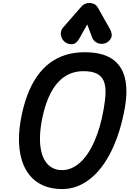

<svg xmlns="http://www.w3.org/2000/svg" viewBox="-20 -1283 878 1303"><path d="M402.5 0Q318 0 256.5 -32.5Q195 -65 158.5 -126.5Q122 -188 112 -275Q102 -362 121 -470.5Q137.5 -561.5 164.8 -634.8Q192 -708 230 -763Q268 -818 316.8 -854.8Q365.5 -891.5 424.8 -910Q484 -928.5 554 -928.5Q673.5 -928.5 740.2 -883.5Q807 -838.5 827.5 -754.5Q848 -670.5 827.5 -553Q812.5 -468 789.2 -393.8Q766 -319.5 735.8 -258Q705.5 -196.5 668.8 -148.5Q632 -100.5 589.8 -67.5Q547.5 -34.5 500.5 -17.2Q453.5 0 402.5 0ZM401.5 -128.5Q434 -128.5 464.5 -141.5Q495 -154.5 522.8 -179.2Q550.5 -204 575 -240Q599.5 -276 620 -322.5Q640.5 -369 656.8 -424.8Q673 -480.5 684 -545Q695 -606 696.2 -653.2Q697.5 -700.5 684 -733.2Q670.5 -766 637.5 -783Q604.5 -800 546.5 -800Q502.5 -800 464.5 -786.2Q426.5 -772.5 394.8 -744.8Q363 -717 337.8 -675.8Q312.5 -634.5 293.5 -579.5Q274.5 -524.5 262 -456Q251.5 -395 251.2 -344Q251 -293 260.8 -253Q270.5 -213 289.8 -185.2Q309 -157.5 337 -143Q365 -128.5 401.5 -128.5ZM691.5 -988.5Q664.5 -980.5 639.8 -992Q615 -1003.5 605.5 -1028.5L572 -1117L518 -1021Q498 -984.5 468 -983.2Q438 -982 416.5 -1001Q396 -1020.5 393 -1048Q390 -1075.5 408.5 -1096.5L533 -1239Q544 -1251.5 557.8 -1257.2Q571.5 -1263 585.5 -1263Q602.5 -1263 618.2 -1256Q634 -1249 644.5 -1230.5L726 -1086Q746.5 -1049.5 732.8 -1023.2Q719 -997 691.5 -988.5Z"/></svg>

Font: Edu AU VIC WA NT Hand
Style: Bold
Weight: 700
Version: Version 1.001